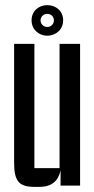

<svg xmlns="http://www.w3.org/2000/svg" viewBox="-20 -723 368 748"><path d="M103 -644C103 -609 130 -584 164 -584C199 -584 226 -609 226 -644C226 -679 199 -703 164 -703C130 -703 103 -679 103 -644ZM190 -644C190 -629 179 -618 164 -618C150 -618 138 -629 138 -644C138 -658 150 -669 164 -669C179 -669 190 -658 190 -644ZM292 -552H212V-68H114V-552H35V-90C35 -20 52 5 113 5H133C183 5 207 -19 216 -59V0H292Z"/></svg>

Font: Queering
Style: Regular
Weight: 400
Designer: Adam Naccarato
Foundry: adamnac
Version: Version 2.000;hotconv 1.0.109;makeotfexe 2.5.65596